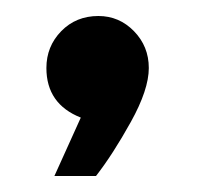

<svg xmlns="http://www.w3.org/2000/svg" viewBox="-20 -147 257 240"><path d="M81 0Q38 -17 38 -62Q38 -89 56.5 -108Q75 -127 103 -127Q129 -127 147.5 -108Q166 -89 166 -62Q166 -35 143.5 5.5Q121 46 100 73H48Z"/></svg>

Font: Oakes Grotesk Medium
Style: Italic
Weight: 500
Italic angle: -8°
Designer: Samuel Oakes
Foundry: Samuel Oakes
Version: Version 1.000;PS 001.000;hotconv 1.0.88;makeotf.lib2.5.64775